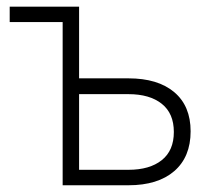

<svg xmlns="http://www.w3.org/2000/svg" viewBox="-20 -550 633 570"><path d="M214.8 -317.4H361.3Q448.7 -317.4 497.3 -276.4Q545.9 -235.4 545.9 -160.2Q545.9 -84 497.3 -42Q448.7 0 361.3 0H166V-484.4H8.8V-530.3H214.8ZM361.3 -45.9Q424.3 -45.9 460.2 -74.5Q496.1 -103 496.1 -158.2Q496.1 -213.4 460.2 -241.9Q424.3 -270.5 361.3 -270.5H214.8V-45.9Z"/></svg>

Font: Pretendard Std ExtraLight
Style: Regular
Weight: 200
Designer: Base glyphs from Inter by Rasmus Andersson; Hangeul glyphs from Noto Sans CJK(Source Han Sans) by Jang Soo-young and Kan
Foundry: Kil Hyung-jin
Version: Version 1.309